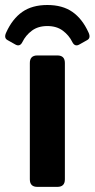

<svg xmlns="http://www.w3.org/2000/svg" viewBox="-50 -729 369 749"><path d="M295.4 -602.1Q305.1 -581.1 290.5 -572.8L259.2 -555.2Q241.7 -545.4 231.9 -565.4Q219.2 -591.3 195 -609.4Q170.9 -627.4 134.7 -627.4Q98.6 -627.4 74.4 -609.4Q50.3 -591.3 37.6 -565.4Q27.8 -545.4 10.2 -555.2L-21 -572.8Q-35.7 -581.1 -25.9 -602.1Q-1.5 -655.8 37.1 -682.6Q75.6 -709.5 134.7 -709.5Q193.8 -709.5 232.4 -682.6Q271 -655.8 295.4 -602.1ZM95.7 0Q66.4 0 66.4 -29.3V-483.4Q66.4 -512.7 95.7 -512.7H173.8Q203.1 -512.7 203.1 -483.4V-29.3Q203.1 0 173.8 0Z"/></svg>

Font: Istok
Style: Bold
Weight: 700
Designer: Andrey V. Panov
Foundry: Andrey V. Panov
Version: Version 1.0.1